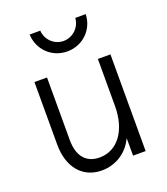

<svg xmlns="http://www.w3.org/2000/svg" viewBox="-136 -821 813 933"><g transform="rotate(-20 270.5 -354.5)"><path d="M231 16C306 16 368 -27 397 -91V0H462V-500H397V-257C397 -130 335 -47 242 -47C173 -47 134 -93 134 -176V-500H69V-176C69 -59 132 16 231 16ZM271 -585C351 -585 414 -646 416 -725H362C359 -677 319 -639 271 -639C223 -639 184 -677 181 -725H126C129 -646 191 -585 271 -585Z"/></g></svg>

Font: Uncut Sans Book
Style: Regular
Weight: 350
Designer: Kasper Nordkvist
Foundry: UNCUT.wtf
Version: Version 1.304;Glyphs 3.2 (3246)